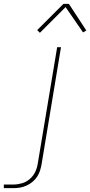

<svg xmlns="http://www.w3.org/2000/svg" viewBox="-128 -766 470 1001"><path d="M-108 215V196H-58Q-36 196 -13.5 189.5Q9 183 27.5 167Q46 151 56 129.5Q66 108 69 86L170 -520H190L89 89Q86 106 81 122.5Q76 139 66 154.5Q56 170 41.5 182Q27 194 10.5 201.5Q-6 209 -23.5 212Q-41 215 -58 215ZM80 -595 66 -609 203 -746H231L322 -607L305 -597L214 -729Z"/></svg>

Font: Iosevka Aile Thin
Style: Italic
Weight: 100
Italic angle: -9°
Designer: Belleve Invis
Foundry: Belleve Invis
Version: Version 31.1.0; ttfautohint (v1.8.4)